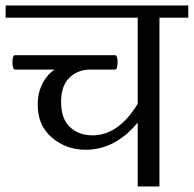

<svg xmlns="http://www.w3.org/2000/svg" viewBox="-33 -670 696 690"><path d="M379.9 -419.9Q389.6 -419.9 389.6 -446.3Q389.6 -471.7 379.9 -471.7H21.5Q11.7 -471.7 11.7 -446.3Q11.7 -419.9 21.5 -419.9H163.1Q158.2 -416 152.3 -412.1Q102.5 -367.2 102.5 -293.9Q102.5 -218.8 153.8 -175.3Q205.1 -131.8 274.4 -131.8Q380.9 -131.8 461.9 -229.5V0H540V-606.4H643.6V-650.4H-12.7V-606.4H461.9V-296.9Q392.6 -183.6 299.8 -183.6Q250 -183.6 218.3 -213.4Q186.5 -243.2 186.5 -303.7Q186.5 -361.3 216.3 -390.6Q246.1 -419.9 292 -419.9Z"/></svg>

Font: Kurale
Style: Regular
Weight: 400
Version: 1.0; ttfautohint (v1.3)